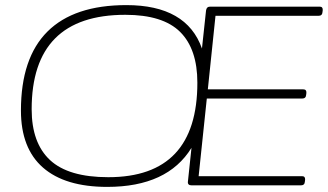

<svg xmlns="http://www.w3.org/2000/svg" viewBox="-20 -726 1284 752"><path d="M400 6Q235 6 148.5 -69.5Q62 -145 62 -293Q62 -499 166 -602.5Q270 -706 475 -706Q711 -706 771 -536L787 -685Q789 -700 803 -700H1232Q1245 -700 1244 -686L1243 -678Q1242 -664 1227 -664H824L794 -376H1168Q1181 -376 1180 -362L1179 -354Q1178 -340 1163 -340H790L758 -36H1163Q1176 -36 1175 -22L1174 -14Q1173 0 1158 0H731Q714 0 716 -15L730 -147Q636 6 400 6ZM404 -32Q753 -32 753 -402Q753 -534 685.5 -601Q618 -668 471 -668Q104 -668 104 -298Q104 -166 176 -99Q248 -32 404 -32Z"/></svg>

Font: Asap Expanded Expanded Thin
Style: Italic
Weight: 100
Width: 7
Italic angle: -6°
Designer: Pablo Cosgaya
Foundry: Omnibus-Type
Version: Version 3.001; ttfautohint (v1.8.4.7-5d5b)